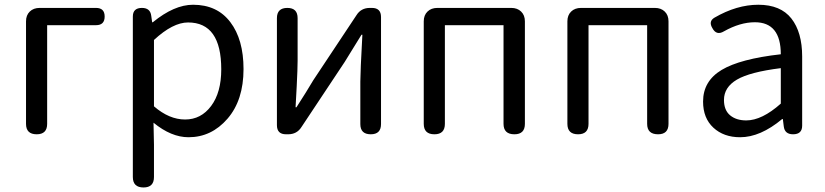

<svg xmlns="http://www.w3.org/2000/svg" viewBox="-20 -577 3547 825"><path d="M150.4 -543H392.6Q429.7 -543 429.7 -505.9Q429.7 -468.8 392.6 -468.8H182.6V-44.9Q182.6 0 137.7 0Q91.8 0 91.8 -44.9V-485.4Q91.8 -511.7 107.9 -527.3Q124 -543 150.4 -543Z M550.8 183.6V-505.9Q550.8 -543 589.8 -543Q626 -543 629.9 -508.8L633.8 -481.4H636.7Q728.5 -556.6 809.6 -556.6Q913.1 -556.6 969.7 -481.9Q1026.4 -407.2 1026.4 -280.3Q1026.4 -146.5 957.5 -66.9Q888.7 12.7 790 12.7Q715.8 12.7 639.6 -49.8L641.6 44.9V183.6Q641.6 228.5 596.7 228.5Q550.8 228.5 550.8 183.6ZM641.6 -405.3V-120.1Q707 -63.5 775.4 -63.5Q843.8 -63.5 887.2 -121.6Q930.7 -179.7 930.7 -279.3Q930.7 -480.5 788.1 -480.5Q722.7 -480.5 641.6 -405.3Z M1617.2 -503.9V-43.9Q1617.2 0 1573.2 0Q1528.3 0 1528.3 -43.9V-226.6Q1528.3 -267.6 1537.1 -427.7H1533.2Q1481.4 -344.7 1460.9 -310.5L1275.4 -31.2Q1255.9 0 1217.8 0H1209Q1169.9 0 1169.9 -39.1V-499Q1169.9 -543 1214.8 -543Q1258.8 -543 1258.8 -499V-316.4Q1258.8 -283.2 1254.9 -205.6Q1251 -127.9 1250 -116.2H1253.9Q1296.9 -182.6 1326.2 -232.4L1511.7 -511.7Q1531.2 -543 1569.3 -543H1578.1Q1617.2 -543 1617.2 -503.9Z M1859.4 -543H2176.8Q2203.1 -543 2219.2 -527.3Q2235.4 -511.7 2235.4 -485.4V-44.9Q2235.4 0 2190.4 0Q2143.6 0 2143.6 -44.9V-468.8H1891.6V-44.9Q1891.6 0 1846.7 0Q1800.8 0 1800.8 -44.9V-485.4Q1800.8 -511.7 1816.9 -527.3Q1833 -543 1859.4 -543Z M2476.6 -543H2793.9Q2820.3 -543 2836.4 -527.3Q2852.5 -511.7 2852.5 -485.4V-44.9Q2852.5 0 2807.6 0Q2760.7 0 2760.7 -44.9V-468.8H2508.8V-44.9Q2508.8 0 2463.9 0Q2418 0 2418 -44.9V-485.4Q2418 -511.7 2434.1 -527.3Q2450.2 -543 2476.6 -543Z M3426.8 -334V-37.1Q3426.8 0 3387.7 0Q3351.6 0 3347.7 -34.2L3343.8 -65.4H3340.8Q3247.1 12.7 3160.2 12.7Q3089.8 12.7 3045.4 -28.3Q3001 -69.3 3001 -140.6Q3001 -228.5 3080.6 -276.4Q3160.2 -324.2 3335 -343.8Q3335 -481.4 3223.6 -481.4Q3160.2 -481.4 3090.8 -442.4Q3058.6 -422.9 3041 -456.1Q3023.4 -485.4 3049.8 -501Q3145.5 -556.6 3238.3 -556.6Q3334 -556.6 3380.4 -497.6Q3426.8 -438.5 3426.8 -334ZM3335 -131.8V-284.2Q3202.1 -267.6 3146.5 -234.9Q3090.8 -202.1 3090.8 -147.5Q3090.8 -103.5 3117.2 -81.5Q3143.6 -59.6 3186.5 -59.6Q3253.9 -59.6 3335 -131.8Z"/></svg>

Font: GenSenMaruGothic TW TTF Regular
Style: Regular
Weight: 400
Version: Version 1.301